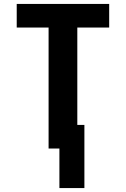

<svg xmlns="http://www.w3.org/2000/svg" viewBox="-20 -755 640 976"><path d="M282 201V0H227V-615H65V-735H535V-615H373V-120H409V201Z"/></svg>

Font: Iosevka SS04 Heavy Extended
Style: Regular
Weight: 900
Width: 7
Monospace: yes
Designer: Belleve Invis
Foundry: Belleve Invis
Version: Version 19.0.0; ttfautohint (v1.8.4)